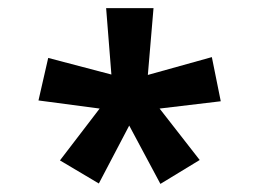

<svg xmlns="http://www.w3.org/2000/svg" viewBox="-20 -775 640 474"><path d="M376 -321 299 -465 224 -322 128 -379 226 -507 75 -527 99 -632 255 -591 242 -755H359L345 -590L503 -634L525 -525L374 -507L473 -380Z"/></svg>

Font: Noto Sans Mono
Style: Bold
Weight: 700
Designer: Monotype Design Team
Foundry: Monotype Imaging Inc.
Version: Version 2.014